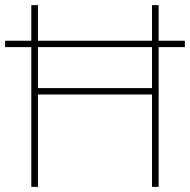

<svg xmlns="http://www.w3.org/2000/svg" viewBox="-20 -734 746 754"><path d="M103 0H129V-363H577V0H603V-549H706V-574H603V-714H577V-574H129V-714H103V-574H0V-549H103ZM129 -388V-549H577V-388Z"/></svg>

Font: Noto Sans Telugu Thin
Style: Regular
Weight: 100
Designer: Jelle Bosma - Monotype Design Team
Foundry: Monotype Imaging Inc.
Version: Version 2.005